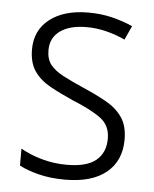

<svg xmlns="http://www.w3.org/2000/svg" viewBox="-45 -581 506 629"><g transform="rotate(5 208.0 -266.0)"><path d="M375 -138Q375 -68 327.5 -29Q280 10 192 10Q144 10 106 0.5Q68 -9 41 -23V-79Q72 -61 111.5 -50Q151 -39 193 -39Q259 -39 289.5 -64.5Q320 -90 320 -136Q320 -179 288.5 -202.5Q257 -226 195 -251Q152 -270 118.5 -288.5Q85 -307 66 -334.5Q47 -362 47 -406Q47 -469 94 -505.5Q141 -542 221 -542Q263 -542 299.5 -533Q336 -524 367 -510L346 -464Q319 -477 286 -485.5Q253 -494 219 -494Q164 -494 132.5 -471.5Q101 -449 101 -408Q101 -378 115.5 -360Q130 -342 157.5 -327.5Q185 -313 226 -295Q268 -277 302 -258Q336 -239 355.5 -211Q375 -183 375 -138Z"/></g></svg>

Font: Noto Sans Myanmar UI SemiCondensed Light
Style: Regular
Weight: 300
Width: 4
Designer: Monotype Design Team
Foundry: Monotype Imaging Inc.
Version: Version 2.103; ttfautohint (v1.8.4.7-5d5b)